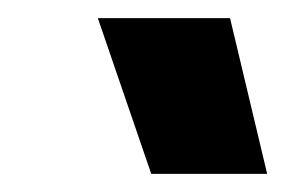

<svg xmlns="http://www.w3.org/2000/svg" viewBox="-20 -766 315 212"><path d="M147 -574H275L234 -746H88Z"/></svg>

Font: Fixel Text 20240404 ExtraBold
Style: Italic
Weight: 800
Width: 4
Italic angle: -10°
Designer: AlfaBravo + MacPaw
Foundry: Kyrylo Tkachov, Marchela Mozhyna, Serhii Makarenko, Maria Weinstein, Zakhar Kryvoshyya
Version: Version 1.211;Glyphs 3.2 (3225)